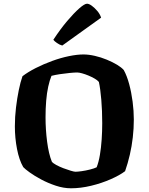

<svg xmlns="http://www.w3.org/2000/svg" viewBox="-20 -1013 801 1033"><path d="M362 0Q322 0 280 -14Q238 -28 201.5 -47.5Q165 -67 139.5 -85.5Q114 -104 105 -114Q83 -152 71.5 -211.5Q60 -271 60 -333Q60 -384 66 -434Q72 -484 81 -528Q90 -572 101 -603Q131 -626 172.5 -647Q214 -668 260.5 -685Q307 -702 351 -711Q395 -720 429 -720Q457 -720 490 -712.5Q523 -705 554.5 -692Q586 -679 610 -664.5Q634 -650 646 -636Q663 -605 675 -560.5Q687 -516 693.5 -466Q700 -416 700 -370Q700 -322 694.5 -274Q689 -226 678.5 -180.5Q668 -135 653 -92Q624 -70 575 -48.5Q526 -27 470 -13.5Q414 0 362 0ZM386 -89Q397 -89 419 -92Q441 -95 464.5 -101Q488 -107 500 -113Q511 -141 517.5 -179.5Q524 -218 527 -262.5Q530 -307 530 -351Q530 -417 525 -476.5Q520 -536 512 -572Q505 -581 489.5 -590Q474 -599 456 -606.5Q438 -614 421.5 -618.5Q405 -623 395 -623Q381 -623 355 -620.5Q329 -618 302.5 -614Q276 -610 257 -605Q247 -581 239.5 -547Q232 -513 228.5 -471Q225 -429 225 -382Q225 -316 233.5 -250.5Q242 -185 259 -143Q265 -135 282.5 -125.5Q300 -116 321 -108Q342 -100 360.5 -94.5Q379 -89 386 -89ZM315 -768Q300 -772 286.5 -781.5Q273 -791 267 -799Q305 -857 341.5 -900Q378 -943 406.5 -968Q435 -993 448 -993Q459 -993 474 -982Q489 -971 503.5 -954Q518 -937 524 -918Z"/></svg>

Font: Texturina Medium 12pt ExtraBold
Style: Regular
Weight: 800
Version: Version 1.002